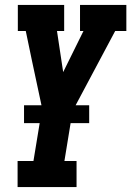

<svg xmlns="http://www.w3.org/2000/svg" viewBox="-20 -550 540 775"><path d="M51 205V100H115L150 -113L109 -305L84 -425H52V-530Q99 -530 145.5 -530Q192 -530 239 -530V-425H210L235 -259L317 -425H303V-530H490V-425H445L273 -102L240 100H289V205ZM77 -53V-125H340V-53Z"/></svg>

Font: Iosevka Slab Extrabold
Style: Italic
Weight: 800
Italic angle: -9°
Monospace: yes
Designer: Belleve Invis
Foundry: Belleve Invis
Version: Version 11.1.0; ttfautohint (v1.8.3)